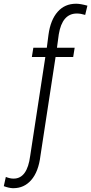

<svg xmlns="http://www.w3.org/2000/svg" viewBox="-109 -781 482 1016"><path d="M278.3 -479.5H185.1L105 43.5Q94.7 128.4 55.7 172.4Q18.1 214.8 -38.1 214.8Q-40 214.8 -42 214.8Q-62.5 213.9 -88.9 204.1L-78.1 155.3Q-56.2 164.1 -38.6 164.1Q-37.6 164.1 -36.6 164.1Q35.2 164.1 50.8 43.5L130.9 -479.5H59.6L67.4 -528.3H138.7L147.5 -596.7Q158.2 -675.8 196.3 -718.8Q233.9 -761.2 293 -761.2Q294.4 -761.2 295.4 -761.2Q316.4 -761.2 353.5 -751L341.8 -702.1Q317.9 -709.5 297.9 -709.5Q220.2 -709.5 202.1 -599.6L192.4 -528.3H286.1Z"/></svg>

Font: MAUL Condensed Light Italic
Style: Light Italic
Weight: 300
Italic angle: -12°
Designer: MAUL
Version: Version 1.0; 2020; ttfautohint (v1.8.3)